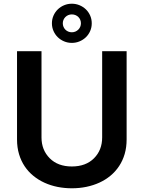

<svg xmlns="http://www.w3.org/2000/svg" viewBox="-20 -1003 774 1034"><path d="M203.5 -727.3V-263.1Q203.5 -195 247.9 -150.6Q291.9 -106.5 366.8 -106.5Q442.1 -106.5 486.2 -150.6Q530.2 -194.6 530.2 -263.1V-727.3H661.9V-252.1Q661.9 -209.9 651.5 -174Q641 -138.1 621.6 -108.8Q602.3 -79.5 575.5 -57.2Q548.7 -34.8 515.8 -19.7Q483 -4.6 445.3 3.2Q407.7 11 366.8 11Q327.4 11 290.1 3.6Q252.8 -3.9 220 -18.8Q187.1 -33.7 160 -55.8Q132.8 -77.8 113.1 -107.1Q93.4 -136.4 82.6 -172.6Q71.7 -208.8 71.7 -252.1V-727.3ZM366.8 -983Q388.8 -983 408.4 -974.8Q427.9 -966.6 442.5 -952.6Q457 -938.6 465.6 -919.2Q474.1 -899.9 474.1 -877.5Q474.1 -855.1 465.6 -835.8Q457 -816.4 442.5 -802.4Q427.9 -788.4 408.4 -780.2Q388.8 -772 366.8 -772Q344.8 -772 325.3 -780.2Q305.8 -788.4 291.2 -802.6Q276.6 -816.8 268.1 -836.1Q259.6 -855.5 259.6 -877.5Q259.6 -899.5 268.1 -918.9Q276.6 -938.2 291.2 -952.4Q305.8 -966.6 325.3 -974.8Q344.8 -983 366.8 -983ZM318.2 -877.5Q318.2 -867.5 321.9 -858.7Q325.6 -849.8 332.2 -843.2Q338.8 -836.6 347.7 -832.9Q356.5 -829.2 366.8 -829.2Q377.5 -829.2 386.4 -833.1Q395.2 -837 401.8 -843.6Q408.4 -850.1 412.1 -858.8Q415.8 -867.5 415.8 -877.5Q415.8 -887.8 412.1 -896.5Q408.4 -905.2 401.8 -911.6Q395.2 -918 386.4 -921.7Q377.5 -925.4 366.8 -925.4Q356.5 -925.4 347.7 -921.7Q338.8 -918 332.2 -911.4Q325.6 -904.8 321.9 -896.1Q318.2 -887.4 318.2 -877.5Z"/></svg>

Font: Inter P Semi Bold
Style: Regular
Weight: 600
Designer: Rasmus Andersson
Foundry: rsms
Version: Version 3.018;git-588b23468